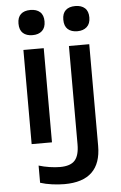

<svg xmlns="http://www.w3.org/2000/svg" viewBox="-65 -811 692 1101"><g transform="rotate(-5 281.5 -261.0)"><path d="M153 -622Q118 -622 98 -640Q78 -658 78 -695Q78 -731 97.5 -749Q117 -767 153 -767Q188 -767 208 -749Q228 -731 228 -695Q228 -659 208 -640.5Q188 -622 153 -622ZM411 -622Q376 -622 356 -640Q336 -658 336 -695Q336 -731 355.5 -749Q375 -767 411 -767Q446 -767 466 -749Q486 -731 486 -695Q486 -659 465.5 -640.5Q445 -622 411 -622ZM261 245Q228 245 190.5 240Q153 235 122 225V126Q151 135 184 140Q217 145 244 145Q304 145 329.5 116.5Q355 88 355 24V-542H472V43Q472 245 261 245ZM93 0V-542H210V0Z"/></g></svg>

Font: Noto Sans Mono SemiCondensed SemiBold
Style: Regular
Weight: 600
Width: 4
Designer: Monotype Design Team
Foundry: Monotype Imaging Inc.
Version: Version 2.014; ttfautohint (v1.8.4.7-5d5b)